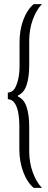

<svg xmlns="http://www.w3.org/2000/svg" viewBox="-20 -763 234 933"><path d="M144 150Q129 138 116 118.5Q103 99 93.5 74Q84 49 79 21Q74 -7 74 -35V-153Q74 -185 69 -213.5Q64 -242 52 -261Q40 -280 18 -281V-313Q40 -314 51.5 -333Q63 -352 69 -381Q75 -410 75 -440V-558Q75 -587 79.5 -614.5Q84 -642 93.5 -667Q103 -692 116 -711.5Q129 -731 144 -743H184Q170 -729 159 -710Q148 -691 139.5 -668Q131 -645 126.5 -619Q122 -593 122 -566V-447Q122 -389 109.5 -350.5Q97 -312 67 -299V-294Q97 -281 109.5 -242.5Q122 -204 122 -147V-28Q122 0 126.5 26Q131 52 139.5 75Q148 98 159 117Q170 136 184 150Z"/></svg>

Font: Saira UltraCondensed Light
Style: Regular
Weight: 300
Width: 1
Designer: Hector Gatti with collaboration of the Omnibus-Type team
Foundry: Omnibus-Type
Version: Version 1.101